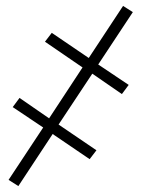

<svg xmlns="http://www.w3.org/2000/svg" viewBox="-20 -477 540 649"><path d="M42 152 9 131 126 -46 23 -115 46 -146 146 -77 259 -249 132 -336 155 -366 280 -281 396 -457 429 -436 312 -259 415 -190 392 -159 292 -228 178 -56 306 31 283 61 158 -24Z"/></svg>

Font: Iosevka SS04 Extralight
Style: Italic
Weight: 200
Italic angle: -9°
Monospace: yes
Designer: Belleve Invis
Foundry: Belleve Invis
Version: Version 19.0.0; ttfautohint (v1.8.4)